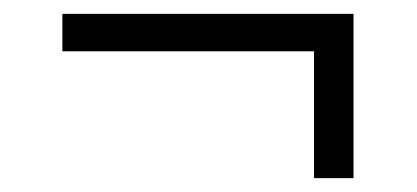

<svg xmlns="http://www.w3.org/2000/svg" viewBox="-20 -319 601 277"><path d="M433 -62V-245H70V-299H490V-62Z"/></svg>

Font: Spectral
Style: Bold
Weight: 700
Designer: Jean-Baptiste Levee
Foundry: Production Type
Version: Version 2.001